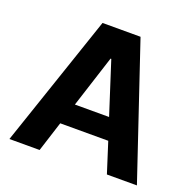

<svg xmlns="http://www.w3.org/2000/svg" viewBox="-128 -860 1004 992"><g transform="rotate(20 374.5 -364.0)"><path d="M190 0 243 -166H507L560 0H725L480 -728H271L24 0ZM281 -283 373 -569H377L469 -283Z"/></g></svg>

Font: Wafeq
Style: Bold
Weight: 700
Designer: Rasmus Andersson & Azza Alameddine
Foundry: Google & TypeTogether
Version: Version 3.000;FEAKit 1.0